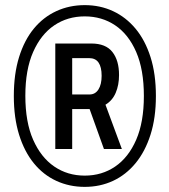

<svg xmlns="http://www.w3.org/2000/svg" viewBox="-20 -718 662 750"><path d="M311 12Q251 12 200 -11.5Q149 -35 112 -80.5Q75 -126 54.5 -192Q34 -258 34 -343Q34 -429 54.5 -495Q75 -561 112 -606Q149 -651 200 -674.5Q251 -698 311 -698Q371 -698 421.5 -674.5Q472 -651 509.5 -606Q547 -561 568 -495Q589 -429 589 -343Q589 -258 568 -192Q547 -126 509.5 -80.5Q472 -35 421.5 -11.5Q371 12 311 12ZM311 -32Q378 -32 430 -67.5Q482 -103 512 -172Q542 -241 542 -343Q542 -446 512 -515Q482 -584 430 -619Q378 -654 311 -654Q244 -654 192 -619Q140 -584 109.5 -515Q79 -446 79 -344Q79 -241 109.5 -172Q140 -103 192 -67.5Q244 -32 311 -32ZM196 -136V-548H337Q393 -548 419 -515Q445 -482 445 -425Q445 -386 432 -355.5Q419 -325 392 -309L456 -136H386L330 -292H262V-136ZM262 -349H330Q352 -349 364.5 -368.5Q377 -388 377 -422Q377 -456 365 -473.5Q353 -491 328 -491H262Z"/></svg>

Font: Archivo Condensed Medium
Style: Regular
Weight: 500
Width: 3
Designer: Hector Gatti
Foundry: Omnibus-Type
Version: Version 2.001